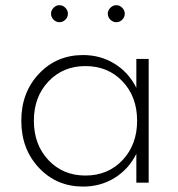

<svg xmlns="http://www.w3.org/2000/svg" viewBox="-20 -687 671 722"><path d="M292.5 -480Q357.9 -480 410.6 -447.5Q463.4 -415 492.7 -356.9V-465.3H539.1V0H492.7V-108.4Q463.4 -50.3 410.6 -17.8Q357.9 14.6 292.5 14.6Q192.9 14.6 126.5 -55.9Q60.1 -126.5 60.1 -232.9Q60.1 -339.4 126.5 -409.7Q192.9 -480 292.5 -480ZM301.3 -438.5Q216.8 -438.5 162.1 -380.6Q107.4 -322.8 107.4 -232.9Q107.4 -143.1 162.1 -85Q216.8 -26.9 301.3 -26.9Q386.2 -26.9 440.9 -85Q495.6 -143.1 495.6 -232.9Q495.6 -323.2 440.9 -380.9Q386.2 -438.5 301.3 -438.5ZM395 -613Q385.3 -622.6 385.3 -635.3Q385.3 -647.9 395 -657.7Q404.8 -667.5 417.5 -667.5Q430.2 -667.5 439.7 -657.7Q449.2 -647.9 449.2 -635.3Q449.2 -622.6 439.7 -613Q430.2 -603.5 417.5 -603.5Q404.8 -603.5 395 -613ZM181.4 -613Q171.9 -622.6 171.9 -635.3Q171.9 -647.9 181.4 -657.7Q190.9 -667.5 203.6 -667.5Q216.3 -667.5 225.8 -657.7Q235.4 -647.9 235.4 -635.3Q235.4 -622.6 225.8 -613Q216.3 -603.5 203.6 -603.5Q190.9 -603.5 181.4 -613Z"/></svg>

Font: Spartan MB Light
Style: Regular
Weight: 300
Designer: Matt Bailey, Mirko Velimirovic
Foundry: Matt Bailey
Version: Version 1.005